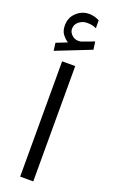

<svg xmlns="http://www.w3.org/2000/svg" viewBox="-167 -905 559 942"><g transform="rotate(20 112.5 -434.0)"><path d="M72.8 -699.2Q55.2 -711.4 42.7 -728.3Q30.3 -745.1 30.3 -773.4Q30.3 -814.5 58.8 -840.6Q87.4 -866.7 123.5 -866.7Q150.9 -866.7 177.7 -853L178.2 -811.5Q164.6 -818.4 152.3 -820.1Q140.1 -821.8 128.9 -821.8Q106.4 -821.8 87.6 -807.4Q68.8 -793 68.8 -768.6Q69.3 -750.5 85.9 -735.8Q102.5 -721.2 127.9 -724.6Q129.4 -724.6 135.3 -726.6L197.3 -749.5L203.1 -708.5L21.5 -636.7L16.1 -676.8ZM146.5 -602.5V-0.5H78.1V-602.5Z"/></g></svg>

Font: Vazirmatn UI NL Light
Style: Regular
Weight: 300
Designer: Saber Rastikerdar
Foundry: Saber Rastikerdar
Version: Version 33.003